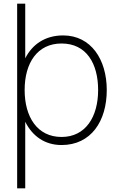

<svg xmlns="http://www.w3.org/2000/svg" viewBox="-20 -770 640 1040"><path d="M321.9 -578.1C225 -578.1 155.2 -530.2 116.7 -454.2V-750H72.9V250H116.7V-110.4C155.2 -33.3 221.9 15.6 313.5 15.6C472.9 15.6 558.3 -113.5 558.3 -282.3C558.3 -447.9 472.9 -578.1 321.9 -578.1ZM313.5 -28.1C181.2 -28.1 113.5 -137.5 113.5 -282.3C113.5 -429.2 182.3 -534.4 313.5 -534.4C447.9 -534.4 511.5 -426 511.5 -282.3C511.5 -137.5 443.8 -28.1 313.5 -28.1Z"/></svg>

Font: Manrope3 Thin
Style: Regular
Weight: 100
Width: 4
Designer: Mikhail Sharanda
Foundry: Mikhail Sharanda
Version: Version 3.000;PS 003.000;hotconv 1.0.88;makeotf.lib2.5.64775